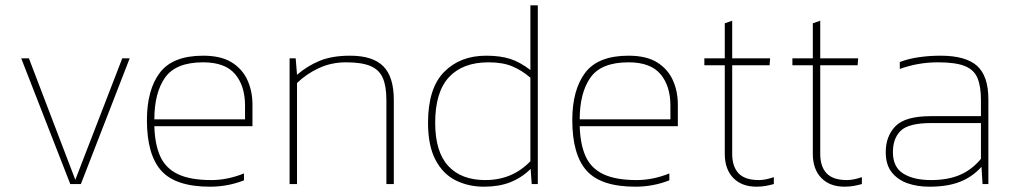

<svg xmlns="http://www.w3.org/2000/svg" viewBox="-20 -694 3822 724"><path d="M245 0 60 -474H89L264 -16L441 -474H469L285 0Z M772 10Q642 10 588 -50.5Q534 -111 534 -241Q534 -355 582.5 -419.5Q631 -484 746 -484Q813 -484 853.5 -459Q894 -434 913 -392Q932 -350 932 -300V-218H562Q564 -149 584.5 -104Q605 -59 651.5 -37Q698 -15 777 -15Q838 -15 900 -40V-14Q839 10 772 10ZM562 -244H904V-296Q904 -370 866.5 -414.5Q829 -459 746 -459Q643 -459 602.5 -401.5Q562 -344 562 -244Z M1072 0V-474H1095L1100 -412Q1138 -445 1185 -464.5Q1232 -484 1300 -484Q1386 -484 1425.5 -444Q1465 -404 1465 -317V0H1437V-317Q1437 -369 1423.5 -400Q1410 -431 1377 -445Q1344 -459 1285 -459Q1229 -459 1182 -437Q1135 -415 1100 -381V0Z M1805 10Q1746 10 1698 -14Q1650 -38 1622 -91.5Q1594 -145 1594 -231Q1594 -361 1654.5 -422.5Q1715 -484 1813 -484Q1866 -484 1903.5 -472Q1941 -460 1980 -430V-674H2008V0H1985L1981 -57Q1946 -23 1903.5 -6.5Q1861 10 1805 10ZM1810 -15Q1912 -15 1980 -86V-401Q1949 -428 1912.5 -443.5Q1876 -459 1822 -459Q1725 -459 1673 -403Q1621 -347 1621 -231Q1621 -122 1670 -68.5Q1719 -15 1810 -15Z M2376 10Q2246 10 2192 -50.5Q2138 -111 2138 -241Q2138 -355 2186.5 -419.5Q2235 -484 2350 -484Q2417 -484 2457.5 -459Q2498 -434 2517 -392Q2536 -350 2536 -300V-218H2166Q2168 -149 2188.5 -104Q2209 -59 2255.5 -37Q2302 -15 2381 -15Q2442 -15 2504 -40V-14Q2443 10 2376 10ZM2166 -244H2508V-296Q2508 -370 2470.5 -414.5Q2433 -459 2350 -459Q2247 -459 2206.5 -401.5Q2166 -344 2166 -244Z M2833 10Q2777 10 2745 -23Q2713 -56 2713 -114V-448H2636V-474H2713V-606L2741 -616V-474H2884L2882 -448H2741V-114Q2741 -66 2765 -40.5Q2789 -15 2842 -15Q2866 -15 2898 -26V0Q2884 4 2867.5 7Q2851 10 2833 10Z M3165 10Q3109 10 3077 -23Q3045 -56 3045 -114V-448H2968V-474H3045V-606L3073 -616V-474H3216L3214 -448H3073V-114Q3073 -66 3097 -40.5Q3121 -15 3174 -15Q3198 -15 3230 -26V0Q3216 4 3199.5 7Q3183 10 3165 10Z M3484 10Q3439 10 3402 -3Q3365 -16 3342.5 -44.5Q3320 -73 3320 -120Q3320 -181 3357 -218.5Q3394 -256 3490 -256H3679V-317Q3679 -368 3666 -399.5Q3653 -431 3618 -445Q3583 -459 3518 -459Q3478 -459 3442 -452.5Q3406 -446 3373 -434V-460Q3403 -472 3443 -478Q3483 -484 3527 -484Q3621 -484 3664 -446Q3707 -408 3707 -319V0H3685L3681 -65Q3647 -27 3600 -8.5Q3553 10 3484 10ZM3491 -15Q3553 -15 3598.5 -34Q3644 -53 3679 -95V-230H3492Q3407 -230 3377 -201.5Q3347 -173 3347 -120Q3347 -64 3386 -39.5Q3425 -15 3491 -15Z"/></svg>

Font: Kanit Thin
Style: Regular
Weight: 250
Designer: Katatrad Team
Foundry: CadsonDemak
Version: Version 2.000; ttfautohint (v1.8.3)